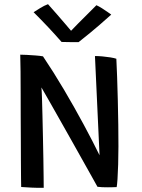

<svg xmlns="http://www.w3.org/2000/svg" viewBox="-20 -897 681 920"><path d="M189.5 3Q163.5 3.5 130.8 2Q98 0.5 81.5 -1Q81 -10 80.8 -43Q80.5 -76 80.2 -124.8Q80 -173.5 79.8 -230Q79.5 -286.5 79.2 -342.8Q79 -399 79 -447Q79 -504 78.5 -555.5Q78 -607 77 -635Q87 -635 108.2 -634Q129.5 -633 151.2 -631.2Q173 -629.5 186 -627Q236.5 -552 286.8 -467Q337 -382 381 -300.2Q425 -218.5 457 -153L435 -628.5Q450.5 -628.5 470.5 -626.8Q490.5 -625 509 -622Q527.5 -619 537.5 -615.5Q539.5 -580.5 541.2 -528.2Q543 -476 544.5 -416.8Q546 -357.5 546.8 -299.8Q547.5 -242 547.5 -195.5Q547.5 -150.5 546.2 -109Q545 -67.5 543 -38.2Q541 -9 539 -0.5Q528 0 517.5 0.2Q507 0.5 497 0.5Q482.5 0.5 469.5 0Q456.5 -0.5 447 -2Q440 -14.5 421.8 -47.2Q403.5 -80 378.2 -125Q353 -170 324.5 -220.8Q296 -271.5 268 -320.8Q240 -370 216.8 -411.2Q193.5 -452.5 178.5 -478Q180 -463 181.2 -426.8Q182.5 -390.5 183.5 -341.8Q184.5 -293 185.8 -240Q187 -187 187.8 -137.8Q188.5 -88.5 189 -51.2Q189.5 -14 189.5 3ZM442 -872Q453.5 -867 468.5 -857.5Q483.5 -848 496 -839.2Q508.5 -830.5 513 -827Q450.5 -771 411.8 -739.5Q373 -708 356.5 -695Q343.5 -695 317.2 -695.2Q291 -695.5 275 -696Q214.5 -765.5 141 -838.5Q153 -846.5 172.8 -858.5Q192.5 -870.5 210 -877Q229.5 -855.5 252.2 -829.2Q275 -803 293.8 -781Q312.5 -759 320.5 -749.5Q332.5 -762.5 354 -784Q375.5 -805.5 399.2 -829.2Q423 -853 442 -872Z"/></svg>

Font: Grandstander
Style: Regular
Weight: 400
Designer: Tyler Finck
Foundry: Etcetera Type Co
Version: Version 1.200; ttfautohint (v1.8.3)